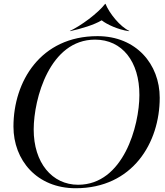

<svg xmlns="http://www.w3.org/2000/svg" viewBox="-20 -986 876 1020"><path d="M382 14C684.5 14 828.5 -227.5 828.5 -466.5C828.5 -645 703.5 -794 498 -794C195 -794 51.5 -552.5 51.5 -313.5C51.5 -135 176 14 382 14ZM395 -4.5C257 -4.5 158.5 -121 159 -299C159.5 -462 244 -775.5 485 -775.5C629 -775.5 721 -659 720.5 -481C720.5 -318 635.5 -4.5 395 -4.5ZM521 -877.5H519C480 -854 410.5 -833 352.5 -820.5L351 -821.5C407.5 -847.5 500 -915 538.5 -965.5H540.5C561 -915 618 -844 667.5 -821.5L664.5 -820.5C608 -828 546.5 -857 521 -877.5Z"/></svg>

Font: Beautique Display Thin
Style: Bold
Weight: 500
Italic angle: -12°
Designer: Nhat-Quang Ngo
Version: Version 1.100;Glyphs 3.2.3 (3260)